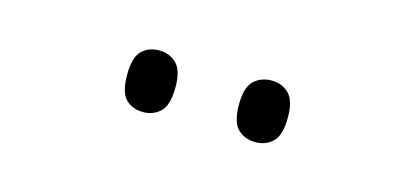

<svg xmlns="http://www.w3.org/2000/svg" viewBox="-27 -839 631 292"><g transform="rotate(15 288.5 -692.5)"><path d="M377 -644Q360 -644 349 -654.5Q338 -665 338 -693Q338 -720 349 -730.5Q360 -741 377 -741Q393 -741 404 -730.5Q415 -720 415 -693Q415 -665 404 -654.5Q393 -644 377 -644ZM200 -644Q183 -644 172.5 -654.5Q162 -665 162 -693Q162 -720 172.5 -730.5Q183 -741 200 -741Q216 -741 227 -730.5Q238 -720 238 -693Q238 -665 227 -654.5Q216 -644 200 -644Z"/></g></svg>

Font: Noto Serif Khmer Light
Style: Regular
Weight: 300
Version: Version 2.003